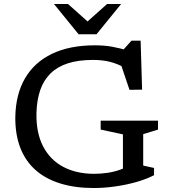

<svg xmlns="http://www.w3.org/2000/svg" viewBox="-20 -936 858 966"><path d="M700.5 -103 755 -91V-54.5Q716.5 -34.5 665.2 -20Q614 -5.5 558.8 2.2Q503.5 10 451.5 10Q357.5 10 283.8 -12.8Q210 -35.5 159.2 -80.2Q108.5 -125 82.5 -191.5Q56.5 -258 57 -345Q58.5 -460.5 105.8 -541.8Q153 -623 242 -665.5Q331 -708 457 -708Q506.5 -708 546.5 -700.5Q586.5 -693 627.5 -680.5L594 -678.5L641.5 -731.5H687.5L695 -485L631.5 -484L580.5 -635L613 -592.5Q570 -616 532.5 -625.2Q495 -634.5 447.5 -634.5Q374.5 -634.5 321.8 -617.5Q269 -600.5 234.5 -566.8Q200 -533 182.8 -483.8Q165.5 -434.5 163.5 -369.5Q161 -268.5 196.8 -199.8Q232.5 -131 298.8 -96.2Q365 -61.5 453.5 -61.5Q485.5 -61.5 519.2 -66.2Q553 -71 583.5 -81.8Q614 -92.5 636.5 -109L598.5 -23.5V-260L486.5 -284V-329H775V-284L700.5 -261ZM432.5 -817.5H408.5L519 -916H589.5L465.5 -763.5H375.5L251.5 -916H322Z"/></svg>

Font: Newsreader 9pt
Style: Regular
Weight: 400
Designer: Hugues Gentile
Foundry: Production Type
Version: Version 1.003